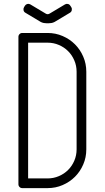

<svg xmlns="http://www.w3.org/2000/svg" viewBox="-20 -970 540 990"><path d="M125 -750H225C245.7 -750 265.2 -746.1 283.5 -738.2C301.8 -730.4 317.8 -719.8 331.2 -706.2C344.8 -692.8 355.4 -676.8 363.2 -658.5C371.1 -640.2 375 -620.7 375 -600V-200C375 -179.3 371.1 -159.8 363.2 -141.5C355.4 -123.2 344.8 -107.2 331.2 -93.8C317.8 -80.2 301.8 -69.6 283.5 -61.8C265.2 -53.9 245.7 -50 225 -50H125ZM75 -780V-20C75 -14.3 76.9 -9.6 80.8 -5.8C84.6 -1.9 89.3 0 95 0H225C252.7 0 278.7 -5.2 303 -15.8C327.3 -26.2 348.5 -40.5 366.5 -58.5C384.5 -76.5 398.8 -97.7 409.2 -122C419.8 -146.3 425 -172.3 425 -200V-600C425 -627.7 419.8 -653.7 409.2 -678C398.8 -702.3 384.5 -723.5 366.5 -741.5C348.5 -759.5 327.3 -773.8 303 -784.2C278.7 -794.8 252.7 -800 225 -800H95C89.3 -800 84.6 -798.1 80.8 -794.2C76.9 -790.4 75 -785.7 75 -780ZM262.5 -857.5 341 -904.5C345.7 -907.2 348.7 -911.2 350 -916.8C351.3 -922.2 350.7 -927.3 348 -932L342.5 -940.5C339.8 -945.2 335.8 -948.2 330.5 -949.5C325.2 -950.8 320.2 -950.2 315.5 -947.5L236 -900C229 -895.7 222.2 -895.7 215.5 -900L136 -947.5C131.3 -950.2 126.3 -950.8 121 -949.5C115.7 -948.2 111.5 -945.2 108.5 -940.5L103.5 -932C100.8 -927.3 100.2 -922.2 101.5 -916.8C102.8 -911.2 105.8 -907.2 110.5 -904.5L189 -857.5L191 -856.5L193 -855.5C201 -851.8 210.2 -850 220.5 -850H230.5C241.2 -850 250.5 -851.8 258.5 -855.5L260.5 -856.5Z"/></svg>

Font: lerotica
Style: Regular
Weight: 400
Designer: defharo
Foundry: deFharo
Version: Version 1.001 2011